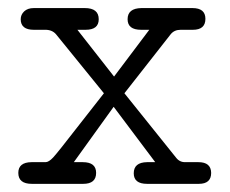

<svg xmlns="http://www.w3.org/2000/svg" viewBox="-20 -451 565 471"><path d="M24.9 -26.9Q24.9 -52.7 57.1 -53.2Q57.1 -53.2 91.8 -53.2Q99.6 -53.2 110.4 -64.7Q121.1 -76.2 169.9 -139.2Q208 -188 234.9 -222.2Q226.1 -233.4 117.2 -367.2Q107.4 -378.4 89.8 -377.9H63Q30.8 -377.9 30.8 -403.8Q30.8 -415 39.3 -423.1Q47.9 -431.2 63 -431.2H188Q222.2 -431.2 222.2 -403.8Q222.2 -377.9 189.9 -377.9H169.9L259.8 -263.2L346.2 -377.9H326.2Q293 -377.9 293 -403.8Q293 -430.7 327.1 -431.2H452.1Q483.9 -431.2 483.9 -404.8Q483.9 -377.9 453.1 -377.9H425.8Q424.8 -377.9 422.9 -377.9Q407.7 -377.9 398.9 -367.2L285.2 -222.2L412.1 -64Q420.9 -52.7 435.1 -53.2H466.8Q497.6 -53.2 498 -26.9Q498 0 467.8 0H340.8Q308.1 0 308.1 -25.9Q308.1 -52.7 340.8 -53.2H360.8L258.8 -189L161.1 -53.2H183.1Q215.8 -53.2 215.8 -26.9Q215.8 0 184.1 0H58.1Q24.9 0 24.9 -26.9Z"/></svg>

Font: CMU Typewriter Text
Style: Light
Weight: 200
Version: Version 0.7.0